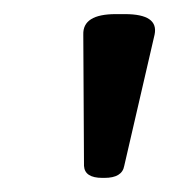

<svg xmlns="http://www.w3.org/2000/svg" viewBox="-20 -722 251 272"><path d="M125 -470Q100 -470 99 -487L98 -673Q97 -702 144 -702H157Q205 -702 199 -673L156 -487Q153 -470 128 -470Z"/></svg>

Font: Asap Semi Expanded Semi Expanded Medium
Style: Italic
Weight: 500
Width: 6
Italic angle: -6°
Designer: Pablo Cosgaya
Foundry: Omnibus-Type
Version: Version 3.001; ttfautohint (v1.8.4.7-5d5b)